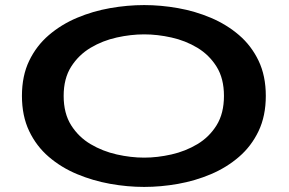

<svg xmlns="http://www.w3.org/2000/svg" viewBox="-20 -726 1140 757"><path d="M548.5 11Q482.5 11 414.2 -1.2Q346 -13.5 283.8 -39.5Q221.5 -65.5 172.5 -107.5Q123.5 -149.5 95 -209.2Q66.5 -269 66.5 -348Q66.5 -427 95 -486.2Q123.5 -545.5 172.5 -587.5Q221.5 -629.5 283.8 -655.8Q346 -682 414.2 -694Q482.5 -706 548.5 -706Q614 -706 681.8 -694Q749.5 -682 811.5 -655.8Q873.5 -629.5 922.2 -587.8Q971 -546 999.5 -486.5Q1028 -427 1028 -348Q1028 -269 999.5 -209.2Q971 -149.5 922.2 -107.5Q873.5 -65.5 811.5 -39.2Q749.5 -13 681.8 -1Q614 11 548.5 11ZM548.5 -104.5Q600.5 -104.5 655.8 -117Q711 -129.5 758 -157.5Q805 -185.5 834 -232.2Q863 -279 863 -348Q863 -416.5 834 -463Q805 -509.5 758 -537.8Q711 -566 655.8 -578.2Q600.5 -590.5 548.5 -590.5Q496 -590.5 440.5 -578.2Q385 -566 337.5 -537.8Q290 -509.5 260.5 -463Q231 -416.5 231 -348Q231 -279 260.5 -232.2Q290 -185.5 337.5 -157.5Q385 -129.5 440.5 -117Q496 -104.5 548.5 -104.5Z"/></svg>

Font: Trispace Expanded SemiBold
Style: Regular
Weight: 600
Width: 7
Designer: Tyler Finck
Foundry: Etcetera Type Company
Version: Version 1.210; ttfautohint (v1.8.3)